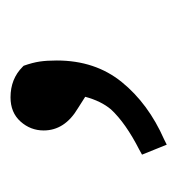

<svg xmlns="http://www.w3.org/2000/svg" viewBox="-6 -142 337 365"><g transform="rotate(-90 162.5 40.5)"><path d="M97 -45Q97 -70 114 -89Q131 -108 160 -108Q195 -108 218 -85L220 -83Q226 -66 228 -52.5Q230 -39 230 -20Q230 53 189 103.5Q148 154 80 184L70 189L51 142L60 137Q111 111 137 83Q153 64 161 34L139 20Q97 -5 97 -45Z"/></g></svg>

Font: Early Summer Mincho Screen
Style: Regular
Weight: 400
Designer: GuiWonder
Version: Version 1.002